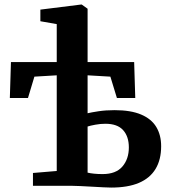

<svg xmlns="http://www.w3.org/2000/svg" viewBox="-20 -840 769 868"><path d="M482.5 8Q471.5 8 448 6.8Q424.5 5.5 396.5 4Q368.5 2.5 343.2 1.2Q318 0 304.5 0H129V-58L236.5 -67V-499.5L135.5 -493.5L106.5 -397H24.5L29.5 -559.5H236.5V-731L162.5 -744V-796.5L346.5 -819.5H349.5L376 -800.5V-559.5H586.5L591.5 -397H508.5L479 -493.5L376 -499.5V-328Q392.5 -332 425.2 -337Q458 -342 498 -342Q571.5 -342 618 -322.2Q664.5 -302.5 686.5 -266Q708.5 -229.5 708.5 -179Q708.5 -118 683.2 -76.2Q658 -34.5 608 -13.2Q558 8 482.5 8ZM444 -53Q504 -53 533.2 -87Q562.5 -121 562.5 -173.5Q562.5 -223 536.5 -251.8Q510.5 -280.5 456.5 -280.5Q433.5 -280.5 410.8 -276.2Q388 -272 376 -268V-59.5Q388.5 -56.5 405.5 -54.8Q422.5 -53 444 -53Z"/></svg>

Font: Merriweather 24pt
Style: Bold
Weight: 700
Designer: Eben Sorkin
Foundry: Eben Sorkin
Version: Version 2.100